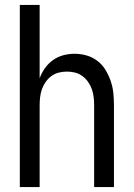

<svg xmlns="http://www.w3.org/2000/svg" viewBox="-20 -755 540 775"><path d="M60 0H140V-330Q140 -347 142 -363.5Q144 -380 149.5 -395.5Q155 -411 164.5 -424.5Q174 -438 187.5 -448Q201 -458 217.5 -462Q234 -466 250 -466Q267 -466 283 -462Q299 -458 312.5 -448Q326 -438 335.5 -424.5Q345 -411 350.5 -395.5Q356 -380 358 -363.5Q360 -347 360 -330V0H440V-330Q440 -355 437.5 -379.5Q435 -404 427 -427.5Q419 -451 406 -472.5Q393 -494 373.5 -509Q354 -524 330 -531Q306 -538 281 -538Q258 -538 235.5 -532Q213 -526 194 -512.5Q175 -499 161.5 -480Q148 -461 140 -439V-735H60Z"/></svg>

Font: Iosevka SS09
Style: Regular
Weight: 400
Monospace: yes
Designer: Belleve Invis
Foundry: Belleve Invis
Version: Version 5.2.1; ttfautohint (v1.8.3)